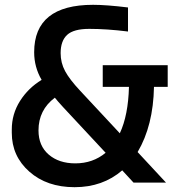

<svg xmlns="http://www.w3.org/2000/svg" viewBox="-20 -759 742 798"><path d="M290 19Q175 19 102 -45.5Q29 -110 29 -207V-221Q29 -285 63 -339Q97 -393 153 -427Q122 -480 122 -542Q122 -739 367 -739Q422 -739 512 -728V-628Q424 -639 351 -639Q286 -639 259 -614Q232 -589 232 -538Q232 -498 250.5 -463.5Q269 -429 313 -382L478 -205Q513 -280 516 -398H407V-488H677V-398H620Q617 -237 552 -127L670 0H535L488 -51Q407 19 290 19ZM140 -217Q140 -153 182.5 -116.5Q225 -80 293 -80Q366 -80 419 -124L242 -314Q219 -339 208 -353Q140 -302 140 -217Z"/></svg>

Font: Cazoo Sans Medium
Style: Regular
Weight: 500
Designer: Jonathan Barnbrook, Julián Moncada
Foundry: Barnbrook Fonts
Version: Version 2.000;Glyphs 3.3 (3337)